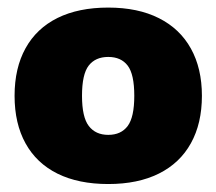

<svg xmlns="http://www.w3.org/2000/svg" viewBox="-20 -770 557 494"><path d="M17.5 -523.5Q17.5 -595 45.8 -646Q74 -697 128 -723.8Q182 -750.5 258.5 -750.5Q335 -750.5 389 -723.2Q443 -696 471.2 -645Q499.5 -594 499.5 -523.5Q499.5 -452.5 471.2 -401.5Q443 -350.5 389 -323.5Q335 -296.5 258.5 -296.5Q182 -296.5 128 -323.2Q74 -350 45.8 -401Q17.5 -452 17.5 -523.5ZM325.5 -523.5Q325.5 -579 308.5 -601.2Q291.5 -623.5 258.5 -623.5Q225.5 -623.5 208.2 -601.2Q191 -579 191 -523.5Q191 -468.5 208.5 -445.8Q226 -423 258.5 -423Q291.5 -423 308.5 -445.8Q325.5 -468.5 325.5 -523.5Z"/></svg>

Font: Encode Sans ExtraBold
Style: Regular
Weight: 800
Designer: Multiple Designers
Foundry: Impallari Type
Version: Version 2.000